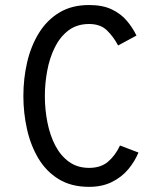

<svg xmlns="http://www.w3.org/2000/svg" viewBox="-20 -732 656 764"><path d="M334.5 11.5Q263.5 11.5 213.8 -19Q164 -49.5 133 -101.2Q102 -153 87.5 -217.8Q73 -282.5 73 -350Q73 -419.5 88 -484.2Q103 -549 134.8 -600.5Q166.5 -652 216 -682Q265.5 -712 334.5 -712Q388.5 -712 425 -694.5Q461.5 -677 485 -649Q508.5 -621 523 -590.5L450 -551Q431.5 -586 405.5 -611.2Q379.5 -636.5 334.5 -636.5Q286 -636.5 252.2 -610.8Q218.5 -585 197.8 -542.8Q177 -500.5 167.8 -450Q158.5 -399.5 158.5 -350Q158.5 -296 168.8 -244.5Q179 -193 200.2 -152.5Q221.5 -112 254.8 -88Q288 -64 334.5 -64Q381.5 -64 410.2 -88.8Q439 -113.5 457.5 -153L531 -125Q516 -89 490 -58Q464 -27 425.2 -7.8Q386.5 11.5 334.5 11.5Z"/></svg>

Font: Overpass Mono Light
Style: Regular
Weight: 400
Monospace: yes
Version: Version 4.000